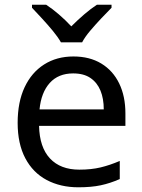

<svg xmlns="http://www.w3.org/2000/svg" viewBox="-20 -786 604 816"><path d="M292 -546Q361 -546 410.5 -516Q460 -486 486.5 -431.5Q513 -377 513 -304V-251H146Q148 -160 192.5 -112.5Q237 -65 317 -65Q368 -65 407.5 -74.5Q447 -84 489 -102V-25Q448 -7 408 1.5Q368 10 313 10Q237 10 178.5 -21Q120 -52 87.5 -113.5Q55 -175 55 -264Q55 -352 84.5 -415Q114 -478 167.5 -512Q221 -546 292 -546ZM291 -474Q228 -474 191.5 -433.5Q155 -393 148 -321H421Q421 -367 407 -401Q393 -435 364.5 -454.5Q336 -474 291 -474ZM239 -606Q226 -629 204 -655.5Q182 -682 158 -708Q134 -734 116 -753V-766H176Q202 -749 230 -725Q258 -701 283 -674Q310 -701 338 -725Q366 -749 392 -766H454V-753Q435 -734 410.5 -708Q386 -682 363.5 -655.5Q341 -629 329 -606Z"/></svg>

Font: Noto Sans Myanmar
Style: Regular
Weight: 400
Designer: Monotype Design Team
Foundry: Monotype Imaging Inc.
Version: Version 2.107